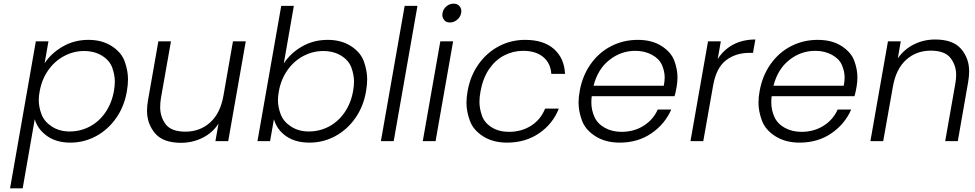

<svg xmlns="http://www.w3.org/2000/svg" viewBox="-20 -772 5333 1050"><path d="M224 -426Q260 -481 323 -517.5Q386 -554 464 -554Q538 -554 591.5 -519.5Q645 -485 662.5 -434.5Q680 -384 680 -339Q680 -308 674 -274Q660 -190 615 -126Q570 -62 504.5 -27Q439 8 365 8Q288 8 237 -28.5Q186 -65 170 -120L104 258H35L176 -546H245ZM603 -274Q608 -302 608 -326Q608 -362 594 -401.5Q580 -441 538.5 -467Q497 -493 439 -493Q383 -493 331.5 -466Q280 -439 244.5 -389Q209 -339 197 -273Q192 -247 192 -224Q192 -187 207 -147Q222 -107 263.5 -80Q305 -53 361 -53Q419 -53 470 -79.5Q521 -106 556 -156.5Q591 -207 603 -274Z M1324 -546 1228 0H1158L1175 -96Q1142 -45 1087 -18Q1032 9 970 9Q872 9 828 -43Q784 -95 784 -167Q784 -195 790 -227L846 -546H915L860 -235Q856 -209 856 -186Q856 -132 886.5 -92Q917 -52 994 -52Q1073 -52 1129 -102Q1185 -152 1202 -249L1254 -546Z M1532 -425Q1569 -482 1632 -518Q1695 -554 1772 -554Q1847 -554 1900 -519.5Q1953 -485 1970.5 -434.5Q1988 -384 1988 -339Q1988 -308 1982 -274Q1968 -190 1923 -126Q1878 -62 1812.5 -27Q1747 8 1673 8Q1595 8 1544.5 -27.5Q1494 -63 1478 -120L1457 0H1388L1518 -740H1587ZM1911 -274Q1916 -302 1916 -326Q1916 -362 1902 -401.5Q1888 -441 1846.5 -467Q1805 -493 1747 -493Q1691 -493 1639.5 -466Q1588 -439 1552.5 -389Q1517 -339 1505 -273Q1500 -247 1500 -224Q1500 -187 1515 -147Q1530 -107 1571.5 -80Q1613 -53 1669 -53Q1727 -53 1778 -79.5Q1829 -106 1864 -156.5Q1899 -207 1911 -274Z M2263 -740 2133 0H2063L2193 -740Z M2441 -649Q2420 -649 2409.5 -662Q2399 -675 2399 -690Q2399 -696 2400 -701Q2404 -723 2421.5 -737.5Q2439 -752 2460 -752Q2481 -752 2492 -739.5Q2503 -727 2503 -711Q2503 -706 2502 -701Q2498 -679 2480 -664Q2462 -649 2441 -649ZM2458 -546 2362 0H2292L2388 -546Z M2537 -273Q2552 -358 2597.5 -421.5Q2643 -485 2709 -519.5Q2775 -554 2852 -554Q2953 -554 3009.5 -504Q3066 -454 3070 -368H2995Q2991 -427 2950.5 -460.5Q2910 -494 2841 -494Q2786 -494 2737.5 -469Q2689 -444 2655 -394.5Q2621 -345 2608 -273Q2602 -242 2602 -215Q2602 -179 2615.5 -140Q2629 -101 2668.5 -76Q2708 -51 2763 -51Q2832 -51 2884.5 -84.5Q2937 -118 2961 -178H3036Q3003 -94 2928 -43Q2853 8 2753 8Q2676 8 2622 -26.5Q2568 -61 2549.5 -112Q2531 -163 2531 -209Q2531 -239 2537 -273Z M3681 -301Q3675 -265 3669 -246H3216Q3214 -228 3214 -211Q3214 -171 3230.5 -133.5Q3247 -96 3287 -73.5Q3327 -51 3379 -51Q3447 -51 3499.5 -84Q3552 -117 3577 -173H3651Q3616 -93 3542 -42.5Q3468 8 3369 8Q3292 8 3237 -26.5Q3182 -61 3163 -112Q3144 -163 3144 -210Q3144 -240 3150 -273Q3165 -358 3210.5 -422Q3256 -486 3323 -520Q3390 -554 3468 -554Q3546 -554 3598.5 -520Q3651 -486 3668 -439Q3685 -392 3685 -350Q3685 -326 3681 -301ZM3610 -303Q3615 -327 3615 -349Q3615 -381 3600.5 -415.5Q3586 -450 3546 -472Q3506 -494 3454 -494Q3376 -494 3312.5 -444Q3249 -394 3226 -303Z M3905 -449Q3937 -500 3989.5 -528Q4042 -556 4111 -556L4098 -483H4079Q4003 -483 3950 -442Q3897 -401 3880 -305L3826 0H3756L3852 -546H3922Z M4665 -301Q4659 -265 4653 -246H4200Q4198 -228 4198 -211Q4198 -171 4214.5 -133.5Q4231 -96 4271 -73.5Q4311 -51 4363 -51Q4431 -51 4483.5 -84Q4536 -117 4561 -173H4635Q4600 -93 4526 -42.5Q4452 8 4353 8Q4276 8 4221 -26.5Q4166 -61 4147 -112Q4128 -163 4128 -210Q4128 -240 4134 -273Q4149 -358 4194.5 -422Q4240 -486 4307 -520Q4374 -554 4452 -554Q4530 -554 4582.5 -520Q4635 -486 4652 -439Q4669 -392 4669 -350Q4669 -326 4665 -301ZM4594 -303Q4599 -327 4599 -349Q4599 -381 4584.5 -415.5Q4570 -450 4530 -472Q4490 -494 4438 -494Q4360 -494 4296.5 -444Q4233 -394 4210 -303Z M5094 -556Q5192 -556 5236 -504.5Q5280 -453 5280 -382Q5280 -353 5274 -320L5218 0H5149L5204 -312Q5209 -339 5209 -362Q5209 -415 5178 -455Q5147 -495 5070 -495Q4991 -495 4935.5 -445Q4880 -395 4863 -298L4810 0H4740L4836 -546H4906L4890 -453Q4925 -503 4978.5 -529.5Q5032 -556 5094 -556Z"/></svg>

Font: Fz Poppins Light
Style: Italic
Weight: 300
Italic angle: -10°
Designer: Ninad Kale (Devanagari), Jonny Pinhorn (Latin)
Foundry: Indian Type Foundry
Version: Vit hóa bi Vntype.Com & FontZin.Com